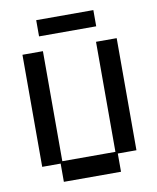

<svg xmlns="http://www.w3.org/2000/svg" viewBox="-88 -853 762 933"><g transform="rotate(-10 293.0 -386.5)"><path d="M151 12V-78H60V-631H161V-88H423V-631H525V-78H433V12ZM155 -705V-785H437V-705Z"/></g></svg>

Font: Pixelify Sans
Style: Regular
Weight: 400
Designer: Stefie Justprince
Foundry: Typecalism Foundryline
Version: Version 1.000;February 13, 2025;FontCreator 15.0.0.3015 64-b